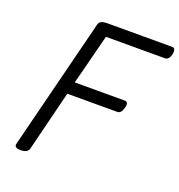

<svg xmlns="http://www.w3.org/2000/svg" viewBox="-157 -1019 1086 1163"><g transform="rotate(20 386.5 -437.0)"><path d="M104 14Q61 14 68 -14L281 -861Q285 -875 298 -881.5Q311 -888 333 -888H754Q766 -888 770.5 -878.5Q775 -869 772 -848Q767 -828 758 -818Q749 -808 737 -808H356L273 -484H597Q609 -484 613 -473.5Q617 -463 611 -443Q606 -423 597 -413.5Q588 -404 576 -404H254L157 -14Q153 0 139 7Q125 14 104 14Z"/></g></svg>

Font: Playwrite DE SAS
Style: Regular
Weight: 400
Designer: Veronika Burian, José Scaglione
Foundry: TypeTogether
Version: Version 1.002